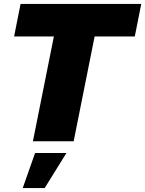

<svg xmlns="http://www.w3.org/2000/svg" viewBox="-20 -721 741 980"><path d="M701 -701H85L52 -535H255L148 0H356L463 -535H668ZM159 60 96 239H208L319 60Z"/></svg>

Font: Argentum Sans ExtraBold
Style: Italic
Weight: 800
Italic angle: -11.3°
Designer: Julieta Ulanovsky
Foundry: Julieta Ulanovsky
Version: Version 5.001;February 15, 2019;FontCreator 11.5.0.2425 64-b